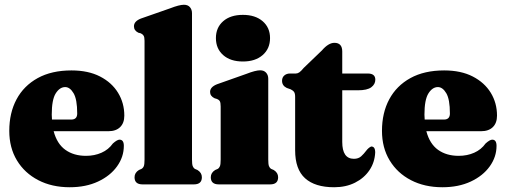

<svg xmlns="http://www.w3.org/2000/svg" viewBox="-20 -775 2128 807"><path d="M502.5 -289Q502.5 -258 485 -240.8Q467.5 -223.5 435.5 -223.5H205.5Q219.5 -170.5 254.8 -145.2Q290 -120 341.5 -120Q377 -120 406.5 -133Q436 -146 454.5 -172Q473 -188.5 483 -188Q500.5 -187.5 500.5 -162Q500.5 -115.5 472 -75.8Q443.5 -36 392.2 -12Q341 12 273 12Q198 12 140.8 -17.8Q83.5 -47.5 51.2 -100.8Q19 -154 19 -225Q19 -300.5 49.5 -357.5Q80 -414.5 138.5 -446.8Q197 -479 280.5 -479Q351 -479 400.5 -453.5Q450 -428 476.2 -385Q502.5 -342 502.5 -289ZM197.5 -293Q197.5 -282 198.5 -272.5H279.5Q304.5 -272.5 304.5 -298Q304.5 -357.5 289.2 -383.2Q274 -409 254 -409Q231 -409 214.2 -382.5Q197.5 -356 197.5 -293Z M787 -719.5V-104.5Q787 -84.5 790 -76.8Q793 -69 799.5 -65L810 -60.5Q828.5 -49 828.5 -30Q828.5 0 795 0H579Q545.5 0 545.5 -30Q545.5 -49 564 -60.5L574.5 -65Q581.5 -69 584.5 -76.8Q587.5 -84.5 587.5 -104.5V-603.5Q587.5 -619 583.5 -625.2Q579.5 -631.5 571.5 -635L561.5 -637.5Q543 -646.5 543 -664.5Q543 -685.5 572 -697L695 -740Q733.5 -755 753 -755Q769.5 -755 778.2 -745Q787 -735 787 -719.5Z M1001 -516.5Q948.5 -516.5 918 -543.5Q887.5 -570.5 887.5 -615Q887.5 -659 918 -685.8Q948.5 -712.5 1001 -712.5Q1053 -712.5 1084 -685.8Q1115 -659 1115 -615Q1115 -570.5 1084 -543.5Q1053 -516.5 1001 -516.5ZM1107.5 -444V-104.5Q1107.5 -84.5 1110.5 -76.8Q1113.5 -69 1120 -65L1130.5 -60.5Q1149 -49 1149 -30Q1149 0 1115.5 0H899.5Q866 0 866 -30Q866 -49 884.5 -60.5L895 -65Q901.5 -69 904.5 -76.8Q907.5 -84.5 907.5 -104.5V-327.5Q907.5 -343.5 903.8 -349.8Q900 -356 892 -359L882 -362Q863 -371 863 -388.5Q863 -409.5 892.5 -421L1015.5 -464.5Q1054 -479.5 1073.5 -479.5Q1089.5 -479.5 1098.5 -469.5Q1107.5 -459.5 1107.5 -444Z M1202 -399.5 1185 -405.5Q1165.5 -415 1165.5 -435.5Q1165.5 -449.5 1175 -457.8Q1184.5 -466 1199 -466H1223.5Q1231 -466 1238.2 -471Q1245.5 -476 1256.5 -489.5L1333 -563Q1360.5 -595 1385.5 -595Q1418.5 -595 1418.5 -558.5V-466H1526Q1557.5 -466 1557.5 -440Q1557.5 -421 1540.5 -408.2Q1523.5 -395.5 1484.5 -395.5H1418.5V-178.5Q1418.5 -107.5 1467.5 -107.5Q1486.5 -107.5 1498 -118Q1509.5 -128.5 1518.8 -141Q1528 -153.5 1539.5 -159Q1557 -160.5 1557 -134Q1555 -92.5 1532.8 -59.5Q1510.5 -26.5 1472.2 -7.2Q1434 12 1384.5 12Q1304 12 1262.2 -25.8Q1220.5 -63.5 1220.5 -143.5V-367.5Q1220.5 -382 1216.2 -388.2Q1212 -394.5 1202 -399.5Z M2069 -289Q2069 -258 2051.5 -240.8Q2034 -223.5 2002 -223.5H1772Q1786 -170.5 1821.2 -145.2Q1856.5 -120 1908 -120Q1943.5 -120 1973 -133Q2002.5 -146 2021 -172Q2039.5 -188.5 2049.5 -188Q2067 -187.5 2067 -162Q2067 -115.5 2038.5 -75.8Q2010 -36 1958.8 -12Q1907.5 12 1839.5 12Q1764.5 12 1707.2 -17.8Q1650 -47.5 1617.8 -100.8Q1585.5 -154 1585.5 -225Q1585.5 -300.5 1616 -357.5Q1646.5 -414.5 1705 -446.8Q1763.5 -479 1847 -479Q1917.5 -479 1967 -453.5Q2016.5 -428 2042.8 -385Q2069 -342 2069 -289ZM1764 -293Q1764 -282 1765 -272.5H1846Q1871 -272.5 1871 -298Q1871 -357.5 1855.8 -383.2Q1840.5 -409 1820.5 -409Q1797.5 -409 1780.8 -382.5Q1764 -356 1764 -293Z"/></svg>

Font: Fraunces 72pt Soft Black
Style: Regular
Weight: 900
Version: Version 1.000;[b76b70a41]